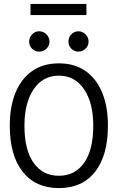

<svg xmlns="http://www.w3.org/2000/svg" viewBox="-20 -951 603 982"><path d="M281 11Q162 11 96 -72.5Q30 -156 30 -308Q30 -406 59.5 -477.5Q89 -549 145 -588Q201 -627 281 -627Q361 -627 417 -588Q473 -549 502.5 -477.5Q532 -406 532 -308Q532 -156 466.5 -72.5Q401 11 281 11ZM281 -52Q363 -52 410 -118Q457 -184 457 -308Q457 -425 410 -494.5Q363 -564 281 -564Q199 -564 152 -494.5Q105 -425 105 -308Q105 -184 152 -118Q199 -52 281 -52ZM180 -687Q159 -687 144 -702Q129 -717 129 -738Q129 -759 144 -775Q159 -791 180 -791Q202 -791 217.5 -775.5Q233 -760 233 -738Q233 -717 217.5 -702Q202 -687 180 -687ZM381 -687Q360 -687 345 -702Q330 -717 330 -738Q330 -760 345 -775.5Q360 -791 381 -791Q402 -791 417.5 -775.5Q433 -760 433 -738Q433 -717 417.5 -702Q402 -687 381 -687ZM136 -874V-931H422V-874Z"/></svg>

Font: Inconsolata SemiExpanded Thin
Style: Regular
Weight: 100
Width: 6
Monospace: yes
Designer: Raph Levien, Cyreal, Brenton Simpson
Foundry: Raph Levien, Cyreal, Google
Version: Version 3.100; ttfautohint (v1.8.4.7-5d5b)